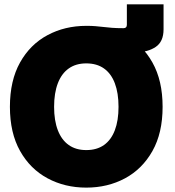

<svg xmlns="http://www.w3.org/2000/svg" viewBox="-20 -858 808 889"><path d="M383.8 -623.5V-738.3Q404.8 -738.3 422.4 -736.8Q439.9 -735.4 458.3 -733.2Q476.6 -731 498.8 -729.2Q521 -727.5 551.8 -727.5Q567.4 -727.5 567.4 -743.2V-837.9H737.3V-722.2Q737.3 -665 700.7 -640.6Q664.1 -616.2 611.3 -616.2Q583 -616.2 554.4 -617.2Q525.9 -618.2 497.6 -619.6Q469.2 -621.1 440.7 -622.3Q412.1 -623.5 383.8 -623.5ZM379.4 10.7Q280.3 10.7 200 -32.5Q119.6 -75.7 72.8 -159.2Q25.9 -242.7 25.9 -363.3Q25.9 -484.9 72.8 -568.6Q119.6 -652.3 200 -695.3Q280.3 -738.3 379.4 -738.3Q478.5 -738.3 558.6 -695.3Q638.7 -652.3 685.8 -568.6Q732.9 -484.9 732.9 -363.3Q732.9 -242.2 685.8 -158.7Q638.7 -75.2 558.6 -32.2Q478.5 10.7 379.4 10.7ZM379.4 -163.1Q428.2 -163.1 461.4 -186.5Q494.6 -210 511.7 -254.9Q528.8 -299.8 528.8 -363.3Q528.8 -427.2 511.7 -472.4Q494.6 -517.6 461.4 -541Q428.2 -564.5 379.4 -564.5Q331.5 -564.5 298.3 -541Q265.1 -517.6 247.8 -472.4Q230.5 -427.2 230.5 -363.3Q230.5 -299.8 247.8 -254.9Q265.1 -210 298.3 -186.5Q331.5 -163.1 379.4 -163.1Z"/></svg>

Font: Inter 24pt Black
Style: Regular
Weight: 900
Designer: Rasmus Andersson
Foundry: rsms
Version: Version 4.001;git-66647c0bb